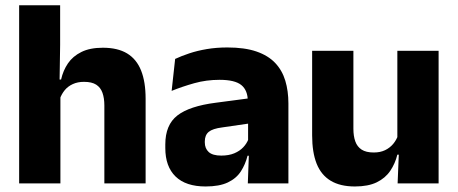

<svg xmlns="http://www.w3.org/2000/svg" viewBox="-20 -680 1698 712"><path d="M520 0H367V-289Q367 -316 360 -335.8Q353 -355.5 336.8 -366Q320.5 -376.5 291.5 -376.5Q268 -376.5 250 -368.2Q232 -360 220.2 -345.8Q208.5 -331.5 202 -313.5L171 -385H206.5Q214 -418.5 232 -445Q250 -471.5 281.8 -487.2Q313.5 -503 361.5 -503Q416.5 -503 451.5 -481.8Q486.5 -460.5 503.2 -418.5Q520 -376.5 520 -313.5ZM204 0H51V-660.5H203V-513.5L200.5 -351.5L204 -339.5Z M1049.5 0H899L903.5 -123L900 -130.5V-284L899 -304Q899 -345 875 -364.5Q851 -384 794.5 -384Q745 -384 700.5 -371.5Q656 -359 616.5 -343L629.5 -461.5Q653 -472.5 682.2 -482.2Q711.5 -492 747 -498Q782.5 -504 823 -504Q887.5 -504 931 -489Q974.5 -474 1000.5 -446.5Q1026.5 -419 1038 -380.8Q1049.5 -342.5 1049.5 -296.5ZM742.5 11.5Q669 11.5 631 -25.5Q593 -62.5 593 -131V-144.5Q593 -217 637.8 -251.8Q682.5 -286.5 780 -299L912 -316.5L921 -224.5L804 -207.5Q768.5 -203 754 -191Q739.5 -179 739.5 -155.5V-152Q739.5 -129.5 754 -116.2Q768.5 -103 800.5 -103Q828.5 -103 848.8 -111.5Q869 -120 882 -133.8Q895 -147.5 901.5 -164.5L923 -102.5H898Q890 -70.5 873.2 -44.5Q856.5 -18.5 825 -3.5Q793.5 11.5 742.5 11.5Z M1137.5 -491.5H1290.5V-202.5Q1290.5 -175.5 1297.5 -155.8Q1304.5 -136 1321 -125.2Q1337.5 -114.5 1366 -114.5Q1390 -114.5 1407.8 -123Q1425.5 -131.5 1437.8 -146Q1450 -160.5 1456 -178L1479.5 -106.5H1453.5Q1445.5 -73.5 1427.2 -46.5Q1409 -19.5 1377.2 -4Q1345.5 11.5 1296 11.5Q1241.5 11.5 1206.2 -9.8Q1171 -31 1154.2 -73Q1137.5 -115 1137.5 -178ZM1453.5 -491.5H1606.5V0H1454.5L1459.5 -123L1453.5 -137Z"/></svg>

Font: Anek Malayalam Medium
Style: Bold
Weight: 700
Version: Version 1.003